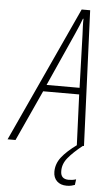

<svg xmlns="http://www.w3.org/2000/svg" viewBox="-124 -757 590 1014"><g transform="rotate(5 170.5 -250.0)"><path d="M-63 0 267 -717H312L342 0H304L293 -269H102L-21 0ZM117 -304H292L283 -586Q282 -608 281 -629.5Q280 -651 281 -669H278Q272 -652 263 -631Q254 -610 243 -585ZM269 217Q236 217 217 198.5Q198 180 198 149Q198 107 225 72Q252 37 307 -3L336 0Q287 39 260 72Q233 105 234 143Q234 185 277 185Q287 185 297 183.5Q307 182 316 179L312 209Q304 212 293.5 214.5Q283 217 269 217Z"/></g></svg>

Font: Noto Sans Condensed ExtraLight
Style: Italic
Weight: 200
Width: 3
Italic angle: -12°
Designer: Monotype Design Team
Foundry: Monotype Imaging Inc.
Version: Version 2.013; ttfautohint (v1.8.4.7-5d5b)